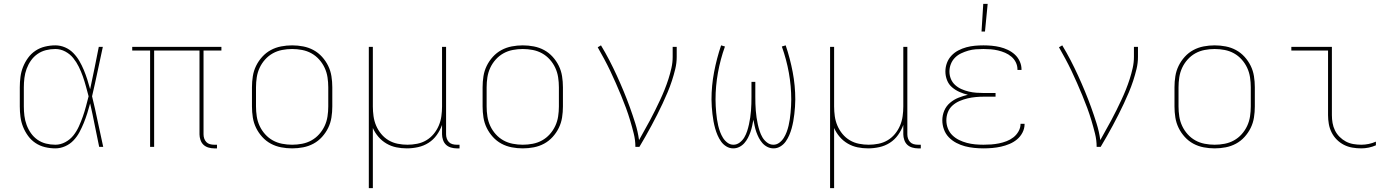

<svg xmlns="http://www.w3.org/2000/svg" viewBox="-20 -764 7240 999"><path d="M268 8Q241 8 214 1.5Q187 -5 164.5 -20Q142 -35 126 -57Q110 -79 100 -104Q90 -129 86.5 -156Q83 -183 83 -210V-310Q83 -337 86.5 -364Q90 -391 100 -416Q110 -441 126 -463Q142 -485 164.5 -500Q187 -515 214 -521.5Q241 -528 268 -528Q294 -528 318.5 -517.5Q343 -507 361.5 -488Q380 -469 393 -446.5Q406 -424 416 -400Q426 -376 434 -351Q442 -326 449 -300Q461 -355 472 -410Q483 -465 494 -520H515Q501 -456 487.5 -391.5Q474 -327 459 -263Q475 -198 488.5 -132Q502 -66 517 0H496Q484 -56 473 -112.5Q462 -169 449 -226Q442 -200 434 -174.5Q426 -149 416 -124.5Q406 -100 393.5 -76.5Q381 -53 362.5 -33.5Q344 -14 319 -3Q294 8 268 8ZM268 -11Q295 -11 320 -24.5Q345 -38 362 -59.5Q379 -81 390.5 -106.5Q402 -132 411 -157.5Q420 -183 427 -209.5Q434 -236 441 -263Q434 -289 427 -315Q420 -341 411 -366.5Q402 -392 390 -416.5Q378 -441 361 -462Q344 -483 319.5 -496Q295 -509 268 -509Q243 -509 219 -503Q195 -497 175 -483Q155 -469 141 -449Q127 -429 118.5 -406Q110 -383 107 -358.5Q104 -334 104 -310V-210Q104 -186 107 -161.5Q110 -137 118.5 -114Q127 -91 141 -71Q155 -51 175 -37Q195 -23 219 -17Q243 -11 268 -11Z M1109 8H1094Q1079 8 1064 3.5Q1049 -1 1038.5 -11Q1028 -21 1023 -36Q1018 -51 1018 -65V-501H782V0H761V-501H668V-520H1132V-501H1039V-65Q1039 -54 1042.5 -43.5Q1046 -33 1053.5 -25Q1061 -17 1072 -14Q1083 -11 1094 -11H1109Z M1500 8Q1471 8 1442.5 2.5Q1414 -3 1389 -16.5Q1364 -30 1344.5 -51.5Q1325 -73 1312.5 -98.5Q1300 -124 1295.5 -152.5Q1291 -181 1291 -210V-310Q1291 -339 1295.5 -367.5Q1300 -396 1312.5 -421.5Q1325 -447 1344.5 -468.5Q1364 -490 1389 -503.5Q1414 -517 1442.5 -522.5Q1471 -528 1500 -528Q1529 -528 1557.5 -522.5Q1586 -517 1611 -503.5Q1636 -490 1655.5 -468.5Q1675 -447 1687.5 -421.5Q1700 -396 1704.5 -367.5Q1709 -339 1709 -310V-210Q1709 -181 1704.5 -152.5Q1700 -124 1687.5 -98.5Q1675 -73 1655.5 -51.5Q1636 -30 1611 -16.5Q1586 -3 1557.5 2.5Q1529 8 1500 8ZM1500 -11Q1526 -11 1552 -16Q1578 -21 1600.5 -33.5Q1623 -46 1640.5 -65.5Q1658 -85 1669 -108.5Q1680 -132 1684 -158Q1688 -184 1688 -210V-310Q1688 -336 1684 -362Q1680 -388 1669 -411.5Q1658 -435 1640.5 -454.5Q1623 -474 1600.5 -486.5Q1578 -499 1552 -504Q1526 -509 1500 -509Q1474 -509 1448 -504Q1422 -499 1399.5 -486.5Q1377 -474 1359.5 -454.5Q1342 -435 1331 -411.5Q1320 -388 1316 -362Q1312 -336 1312 -310V-210Q1312 -184 1316 -158Q1320 -132 1331 -108.5Q1342 -85 1359.5 -65.5Q1377 -46 1399.5 -33.5Q1422 -21 1448 -16Q1474 -11 1500 -11Z M1899 215V-520H1920V-210Q1920 -185 1923.5 -159.5Q1927 -134 1937 -110.5Q1947 -87 1963.5 -67Q1980 -47 2002 -34Q2024 -21 2049.5 -16Q2075 -11 2100 -11Q2125 -11 2150.5 -16Q2176 -21 2198 -34Q2220 -47 2236.5 -67Q2253 -87 2263 -110.5Q2273 -134 2276.5 -159.5Q2280 -185 2280 -210V-520H2301V-65Q2301 -54 2304.5 -43.5Q2308 -33 2315.5 -25Q2323 -17 2334 -14Q2345 -11 2356 -11H2371V8H2356Q2341 8 2326 3.5Q2311 -1 2300.5 -11Q2290 -21 2285 -36Q2280 -51 2280 -65V-114Q2270 -86 2252.5 -61.5Q2235 -37 2210 -21Q2185 -5 2155.5 1.5Q2126 8 2097 8Q2069 8 2042 2.5Q2015 -3 1991 -17Q1967 -31 1949 -52Q1931 -73 1920 -98V215Z M2700 8Q2671 8 2642.5 2.5Q2614 -3 2589 -16.5Q2564 -30 2544.5 -51.5Q2525 -73 2512.5 -98.5Q2500 -124 2495.5 -152.5Q2491 -181 2491 -210V-310Q2491 -339 2495.5 -367.5Q2500 -396 2512.5 -421.5Q2525 -447 2544.5 -468.5Q2564 -490 2589 -503.5Q2614 -517 2642.5 -522.5Q2671 -528 2700 -528Q2729 -528 2757.5 -522.5Q2786 -517 2811 -503.5Q2836 -490 2855.5 -468.5Q2875 -447 2887.5 -421.5Q2900 -396 2904.5 -367.5Q2909 -339 2909 -310V-210Q2909 -181 2904.5 -152.5Q2900 -124 2887.5 -98.5Q2875 -73 2855.5 -51.5Q2836 -30 2811 -16.5Q2786 -3 2757.5 2.5Q2729 8 2700 8ZM2700 -11Q2726 -11 2752 -16Q2778 -21 2800.5 -33.5Q2823 -46 2840.5 -65.5Q2858 -85 2869 -108.5Q2880 -132 2884 -158Q2888 -184 2888 -210V-310Q2888 -336 2884 -362Q2880 -388 2869 -411.5Q2858 -435 2840.5 -454.5Q2823 -474 2800.5 -486.5Q2778 -499 2752 -504Q2726 -509 2700 -509Q2674 -509 2648 -504Q2622 -499 2599.5 -486.5Q2577 -474 2559.5 -454.5Q2542 -435 2531 -411.5Q2520 -388 2516 -362Q2512 -336 2512 -310V-210Q2512 -184 2516 -158Q2520 -132 2531 -108.5Q2542 -85 2559.5 -65.5Q2577 -46 2599.5 -33.5Q2622 -21 2648 -16Q2674 -11 2700 -11Z M3286 0Q3286 -35 3277.5 -69Q3269 -103 3259 -136.5Q3249 -170 3237 -202.5Q3225 -235 3211.5 -267.5Q3198 -300 3184 -332Q3170 -364 3155 -395.5Q3140 -427 3123.5 -457.5Q3107 -488 3090 -518L3107 -528Q3130 -490 3150.5 -450.5Q3171 -411 3189.5 -370.5Q3208 -330 3225 -289Q3242 -248 3257 -206.5Q3272 -165 3285.5 -122Q3299 -79 3305 -35Q3319 -61 3333.5 -86.5Q3348 -112 3362 -138Q3376 -164 3389 -190.5Q3402 -217 3414.5 -243.5Q3427 -270 3438 -297.5Q3449 -325 3458 -353Q3467 -381 3473.5 -410Q3480 -439 3480 -468V-520H3501V-468Q3501 -436 3493.5 -405Q3486 -374 3476 -343.5Q3466 -313 3453.5 -283.5Q3441 -254 3427.5 -225Q3414 -196 3399.5 -167.5Q3385 -139 3370 -111Q3355 -83 3339 -55Q3323 -27 3307 0Z M3795 8Q3776 8 3759.5 -2Q3743 -12 3732 -27.5Q3721 -43 3713.5 -60.5Q3706 -78 3701 -96Q3696 -114 3692.5 -133Q3689 -152 3687 -170.5Q3685 -189 3683.5 -208Q3682 -227 3682 -246Q3682 -318 3695.5 -389Q3709 -460 3732 -528L3752 -522Q3728 -455 3715.5 -385.5Q3703 -316 3703 -246Q3703 -229 3704 -212Q3705 -195 3706.5 -178Q3708 -161 3710.5 -144Q3713 -127 3717 -110Q3721 -93 3727 -77Q3733 -61 3742 -46.5Q3751 -32 3765 -21.5Q3779 -11 3796 -11Q3814 -11 3829 -22.5Q3844 -34 3853 -49.5Q3862 -65 3867.5 -82Q3873 -99 3877 -117Q3881 -135 3883.5 -152.5Q3886 -170 3887.5 -188Q3889 -206 3889.5 -224Q3890 -242 3890 -260V-338H3910V-260Q3910 -242 3910.5 -224Q3911 -206 3912.5 -188Q3914 -170 3916.5 -152.5Q3919 -135 3923 -117Q3927 -99 3932.5 -82Q3938 -65 3947 -49.5Q3956 -34 3971 -22.5Q3986 -11 4004 -11Q4021 -11 4035 -21.5Q4049 -32 4058 -46.5Q4067 -61 4073 -77Q4079 -93 4083 -110Q4087 -127 4089.5 -144Q4092 -161 4093.5 -178Q4095 -195 4096 -212Q4097 -229 4097 -246Q4097 -316 4084.5 -385.5Q4072 -455 4048 -522L4068 -528Q4091 -460 4104.5 -389Q4118 -318 4118 -246Q4118 -227 4116.5 -208Q4115 -189 4113 -170.5Q4111 -152 4107.5 -133Q4104 -114 4099 -96Q4094 -78 4086.5 -60.5Q4079 -43 4068 -27.5Q4057 -12 4040.5 -2Q4024 8 4005 8Q3988 8 3973 0.5Q3958 -7 3947 -19.5Q3936 -32 3928.5 -46.5Q3921 -61 3915.5 -76.5Q3910 -92 3906.5 -108.5Q3903 -125 3900 -141Q3897 -125 3893.5 -108.5Q3890 -92 3884.5 -76.5Q3879 -61 3871.5 -46.5Q3864 -32 3853 -19.5Q3842 -7 3827 0.5Q3812 8 3795 8Z M4299 215V-520H4320V-210Q4320 -185 4323.5 -159.5Q4327 -134 4337 -110.5Q4347 -87 4363.5 -67Q4380 -47 4402 -34Q4424 -21 4449.5 -16Q4475 -11 4500 -11Q4525 -11 4550.5 -16Q4576 -21 4598 -34Q4620 -47 4636.5 -67Q4653 -87 4663 -110.5Q4673 -134 4676.5 -159.5Q4680 -185 4680 -210V-520H4701V-65Q4701 -54 4704.5 -43.5Q4708 -33 4715.5 -25Q4723 -17 4734 -14Q4745 -11 4756 -11H4771V8H4756Q4741 8 4726 3.5Q4711 -1 4700.5 -11Q4690 -21 4685 -36Q4680 -51 4680 -65V-114Q4670 -86 4652.5 -61.5Q4635 -37 4610 -21Q4585 -5 4555.5 1.5Q4526 8 4497 8Q4469 8 4442 2.5Q4415 -3 4391 -17Q4367 -31 4349 -52Q4331 -73 4320 -98V215Z M5097 8Q5073 8 5048.5 5.5Q5024 3 5001 -3Q4978 -9 4956 -20.5Q4934 -32 4917 -49.5Q4900 -67 4891.5 -90.5Q4883 -114 4883 -138Q4883 -164 4893 -188Q4903 -212 4923 -229Q4943 -246 4967 -255.5Q4991 -265 5016 -271Q4994 -276 4972.5 -285.5Q4951 -295 4933.5 -310Q4916 -325 4907.5 -347Q4899 -369 4899 -392Q4899 -415 4907 -436.5Q4915 -458 4930.5 -474.5Q4946 -491 4966 -501.5Q4986 -512 5008 -518Q5030 -524 5052.5 -526Q5075 -528 5097 -528Q5119 -528 5140.5 -526Q5162 -524 5183 -519Q5204 -514 5224 -504.5Q5244 -495 5260 -480.5Q5276 -466 5285.5 -445.5Q5295 -425 5295 -404V-400H5274V-403Q5274 -422 5265.5 -439.5Q5257 -457 5242 -469.5Q5227 -482 5209.5 -489.5Q5192 -497 5173 -501.5Q5154 -506 5135 -507.5Q5116 -509 5097 -509Q5077 -509 5057 -507.5Q5037 -506 5018 -500.5Q4999 -495 4981 -486.5Q4963 -478 4949 -464Q4935 -450 4927.5 -431Q4920 -412 4920 -392Q4920 -372 4927.5 -353.5Q4935 -335 4950 -321.5Q4965 -308 4983.5 -300Q5002 -292 5021 -287.5Q5040 -283 5060 -281.5Q5080 -280 5100 -280H5160V-261H5100Q5078 -261 5056.5 -259Q5035 -257 5014 -252Q4993 -247 4973 -238.5Q4953 -230 4936.5 -215.5Q4920 -201 4912 -180.5Q4904 -160 4904 -138Q4904 -116 4912 -95.5Q4920 -75 4935.5 -60Q4951 -45 4970.5 -35.5Q4990 -26 5011 -20.5Q5032 -15 5053.5 -13Q5075 -11 5097 -11Q5118 -11 5138 -12.5Q5158 -14 5178 -18Q5198 -22 5217.5 -29.5Q5237 -37 5253 -49.5Q5269 -62 5279.5 -80.5Q5290 -99 5290 -119V-120H5311V-118Q5311 -95 5300 -74Q5289 -53 5271.5 -38.5Q5254 -24 5232.5 -15Q5211 -6 5188.5 -1Q5166 4 5143 6Q5120 8 5097 8ZM5087 -600 5096 -744H5119L5105 -600Z M5686 0Q5686 -35 5677.5 -69Q5669 -103 5659 -136.5Q5649 -170 5637 -202.5Q5625 -235 5611.5 -267.5Q5598 -300 5584 -332Q5570 -364 5555 -395.5Q5540 -427 5523.5 -457.5Q5507 -488 5490 -518L5507 -528Q5530 -490 5550.5 -450.5Q5571 -411 5589.5 -370.5Q5608 -330 5625 -289Q5642 -248 5657 -206.5Q5672 -165 5685.5 -122Q5699 -79 5705 -35Q5719 -61 5733.5 -86.5Q5748 -112 5762 -138Q5776 -164 5789 -190.5Q5802 -217 5814.5 -243.5Q5827 -270 5838 -297.5Q5849 -325 5858 -353Q5867 -381 5873.5 -410Q5880 -439 5880 -468V-520H5901V-468Q5901 -436 5893.5 -405Q5886 -374 5876 -343.5Q5866 -313 5853.5 -283.5Q5841 -254 5827.5 -225Q5814 -196 5799.5 -167.5Q5785 -139 5770 -111Q5755 -83 5739 -55Q5723 -27 5707 0Z M6300 8Q6271 8 6242.5 2.5Q6214 -3 6189 -16.5Q6164 -30 6144.5 -51.5Q6125 -73 6112.5 -98.5Q6100 -124 6095.5 -152.5Q6091 -181 6091 -210V-310Q6091 -339 6095.5 -367.5Q6100 -396 6112.5 -421.5Q6125 -447 6144.5 -468.5Q6164 -490 6189 -503.5Q6214 -517 6242.5 -522.5Q6271 -528 6300 -528Q6329 -528 6357.5 -522.5Q6386 -517 6411 -503.5Q6436 -490 6455.5 -468.5Q6475 -447 6487.5 -421.5Q6500 -396 6504.5 -367.5Q6509 -339 6509 -310V-210Q6509 -181 6504.5 -152.5Q6500 -124 6487.5 -98.5Q6475 -73 6455.5 -51.5Q6436 -30 6411 -16.5Q6386 -3 6357.5 2.5Q6329 8 6300 8ZM6300 -11Q6326 -11 6352 -16Q6378 -21 6400.5 -33.5Q6423 -46 6440.5 -65.5Q6458 -85 6469 -108.5Q6480 -132 6484 -158Q6488 -184 6488 -210V-310Q6488 -336 6484 -362Q6480 -388 6469 -411.5Q6458 -435 6440.5 -454.5Q6423 -474 6400.5 -486.5Q6378 -499 6352 -504Q6326 -509 6300 -509Q6274 -509 6248 -504Q6222 -499 6199.5 -486.5Q6177 -474 6159.5 -454.5Q6142 -435 6131 -411.5Q6120 -388 6116 -362Q6112 -336 6112 -310V-210Q6112 -184 6116 -158Q6120 -132 6131 -108.5Q6142 -85 6159.5 -65.5Q6177 -46 6199.5 -33.5Q6222 -21 6248 -16Q6274 -11 6300 -11Z M7063 8Q7039 8 7016 4Q6993 0 6972.5 -10.5Q6952 -21 6935.5 -37.5Q6919 -54 6908.5 -75Q6898 -96 6894 -119Q6890 -142 6890 -165V-501H6699V-520H6910V-165Q6910 -144 6913.5 -124Q6917 -104 6926 -85.5Q6935 -67 6950 -52Q6965 -37 6983 -27.5Q7001 -18 7021.5 -14.5Q7042 -11 7063 -11Q7082 -11 7101.5 -15Q7121 -19 7139 -27V-8Q7121 0 7101.5 4Q7082 8 7063 8Z"/></svg>

Font: Iosevka Thin Extended
Style: Regular
Weight: 100
Width: 7
Monospace: yes
Designer: Belleve Invis
Foundry: Belleve Invis
Version: Version 32.5.0; ttfautohint (v1.8.4)